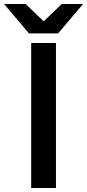

<svg xmlns="http://www.w3.org/2000/svg" viewBox="-92 -934 433 954"><path d="M63 0V-720.2H186V0ZM-71.8 -914.1H35.2L125 -828.1L214.8 -914.1H320.8L196.8 -768.1H51.8Z"/></svg>

Font: Aspekta 550
Style: Regular
Weight: 550
Designer: Ivo Dolenc
Version: Version 2.000